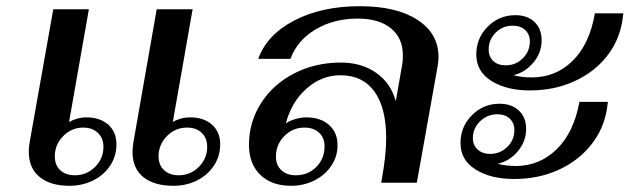

<svg xmlns="http://www.w3.org/2000/svg" viewBox="-20 -590 2033 620"><path d="M73 -100Q73 -116 76 -132L152 -560H267L203 -196Q213 -202 228 -206.5Q243 -211 259 -211Q303 -211 329.5 -187.5Q356 -164 356 -124Q356 -86 336 -55.5Q316 -25 281 -7.5Q246 10 204 10Q143 10 108 -18.5Q73 -47 73 -100ZM408 -99Q408 -114 411 -132L486 -560H602L538 -196Q547 -202 562 -206.5Q577 -211 594 -211Q638 -211 664.5 -187.5Q691 -164 691 -124Q691 -86 671 -55.5Q651 -25 616.5 -7.5Q582 10 540 10Q478 10 443 -18Q408 -46 408 -99ZM314 -116Q314 -144 296 -161Q278 -178 249 -178Q211 -178 184 -150.5Q157 -123 157 -85Q157 -57 174.5 -40.5Q192 -24 222 -24Q260 -24 287 -51Q314 -78 314 -116ZM649 -116Q649 -144 631.5 -161Q614 -178 584 -178Q546 -178 519 -150.5Q492 -123 492 -85Q492 -57 510 -40.5Q528 -24 557 -24Q595 -24 622 -51Q649 -78 649 -116Z M784 -122Q784 -196 823 -257Q862 -318 930 -353Q998 -388 1081 -388Q1147 -388 1194.5 -355Q1242 -322 1258 -263L1279 -383Q1281 -393 1281 -411Q1281 -467 1242.5 -498.5Q1204 -530 1135 -530Q1058 -530 999 -495Q940 -460 918 -400H814Q842 -478 930.5 -524Q1019 -570 1142 -570Q1260 -570 1328 -526Q1396 -482 1396 -406Q1396 -392 1393 -375L1326 0H1211L1213 -12Q1227 -88 1227 -144Q1227 -242 1189 -294.5Q1151 -347 1079 -347Q1019 -347 970 -304Q921 -261 903 -191Q912 -199 932 -205Q952 -211 969 -211Q1015 -211 1042.5 -186.5Q1070 -162 1070 -121Q1070 -85 1050 -55Q1030 -25 995.5 -7.5Q961 10 920 10Q857 10 820.5 -25.5Q784 -61 784 -122ZM1028 -117Q1028 -145 1010.5 -161.5Q993 -178 963 -178Q925 -178 898 -150.5Q871 -123 871 -84Q871 -57 888.5 -40.5Q906 -24 935 -24Q975 -24 1001.5 -51Q1028 -78 1028 -117Z M1518 -414Q1518 -467 1555 -504Q1592 -541 1644 -541Q1683 -541 1706 -519Q1729 -497 1729 -460Q1729 -419 1702 -387.5Q1675 -356 1638 -347Q1665 -340 1697 -340Q1775 -340 1829.5 -394Q1884 -448 1901 -547H1993L1990 -525Q1980 -459 1939 -407.5Q1898 -356 1833.5 -327Q1769 -298 1691 -298Q1616 -298 1567 -328.5Q1518 -359 1518 -414ZM1691 -456Q1691 -479 1676 -493Q1661 -507 1635 -507Q1603 -507 1580.5 -484.5Q1558 -462 1558 -430Q1558 -407 1573 -393Q1588 -379 1613 -379Q1645 -379 1668 -401.5Q1691 -424 1691 -456ZM1467 -128Q1467 -181 1504 -218Q1541 -255 1593 -255Q1632 -255 1655.5 -233Q1679 -211 1679 -174Q1679 -134 1652.5 -102Q1626 -70 1587 -61Q1615 -54 1646 -54Q1722 -54 1777.5 -108Q1833 -162 1851 -261H1943L1940 -239Q1930 -174 1888.5 -122Q1847 -70 1782.5 -41Q1718 -12 1640 -12Q1565 -12 1516 -42.5Q1467 -73 1467 -128ZM1641 -170Q1641 -193 1626 -207Q1611 -221 1586 -221Q1554 -221 1530.5 -198.5Q1507 -176 1507 -144Q1507 -121 1522.5 -107Q1538 -93 1563 -93Q1595 -93 1618 -115.5Q1641 -138 1641 -170Z"/></svg>

Font: Fahkwang Medium
Style: Italic
Weight: 500
Italic angle: -10°
Version: Version 1.000; ttfautohint (v1.6)